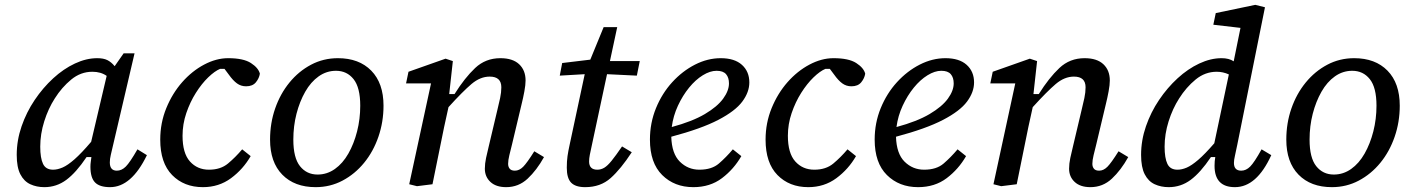

<svg xmlns="http://www.w3.org/2000/svg" viewBox="-20 -760 5832 792"><path d="M146 -155Q146 -108 157.5 -84Q169 -60 199 -60Q217 -60 238 -69Q259 -78 287.5 -103Q316 -128 356 -175L420 -447Q396 -464 361 -464Q313 -464 274 -432Q235 -400 206 -354Q179 -312 162.5 -259.5Q146 -207 146 -155ZM434 12Q391 12 372 -7.5Q353 -27 353 -72Q353 -83 354.5 -93Q356 -103 357 -112H337Q294 -48 253.5 -18Q213 12 163 12Q131 12 105 0Q79 -12 64 -41Q49 -70 49 -121Q49 -181 69 -239Q89 -297 123 -347.5Q157 -398 199.5 -437Q242 -476 289 -498Q336 -520 381 -520Q407 -520 423 -512Q439 -504 453 -487L490 -540H535L448 -168Q441 -138 437 -121Q433 -104 433 -90Q433 -56 462 -56Q482 -56 499 -73Q516 -90 547 -144L586 -120Q522 12 434 12Z M817 12Q739 12 690 -38Q641 -88 641 -184Q641 -253 666 -314Q691 -375 731.5 -421Q772 -467 822 -493.5Q872 -520 921 -520Q984 -520 1015 -500Q1046 -480 1052 -456Q1049 -437 1035.5 -420.5Q1022 -404 995 -404Q974 -404 957.5 -416Q941 -428 924 -452L906 -476H888Q866 -467 839 -441Q812 -415 788 -377Q764 -339 748.5 -293.5Q733 -248 733 -200Q733 -128 763.5 -94Q794 -60 842 -60Q890 -60 920.5 -85.5Q951 -111 979 -144L1014 -116Q983 -62 933 -25Q883 12 817 12Z M1282 12Q1195 12 1144.5 -39.5Q1094 -91 1094 -184Q1094 -252 1115 -312.5Q1136 -373 1174 -419.5Q1212 -466 1263 -493Q1314 -520 1374 -520Q1461 -520 1511.5 -468.5Q1562 -417 1562 -324Q1562 -257 1541 -196Q1520 -135 1482 -88.5Q1444 -42 1393 -15Q1342 12 1282 12ZM1290 -40Q1329 -40 1361.5 -63Q1394 -86 1417 -126.5Q1440 -167 1453 -218Q1466 -269 1466 -324Q1466 -399 1438.5 -433.5Q1411 -468 1366 -468Q1327 -468 1294.5 -445Q1262 -422 1239 -381.5Q1216 -341 1203 -290.5Q1190 -240 1190 -184Q1190 -109 1217.5 -74.5Q1245 -40 1290 -40Z M2068 12Q2026 12 2003 -9.5Q1980 -31 1980 -64Q1980 -85 1985 -108.5Q1990 -132 1996 -156L2032 -308Q2038 -332 2043 -355.5Q2048 -379 2048 -400Q2048 -444 2000 -444Q1961 -444 1925 -413.5Q1889 -383 1830 -318L1812 -236Q1800 -177 1788 -118Q1776 -59 1764 0L1700 8L1668 0L1758 -416H1655L1665 -464L1818 -518L1848 -508L1833 -372H1855Q1897 -439 1940 -479.5Q1983 -520 2044 -520Q2095 -520 2121.5 -495Q2148 -470 2148 -428Q2148 -410 2143 -383Q2138 -356 2132 -332L2092 -164Q2086 -140 2081 -119.5Q2076 -99 2076 -84Q2076 -72 2082.5 -64Q2089 -56 2104 -56Q2122 -56 2138 -72Q2154 -88 2184 -136L2224 -112Q2194 -58 2156.5 -23Q2119 12 2068 12Z M2394 12Q2354 12 2336 -6.5Q2318 -25 2318 -68Q2318 -95 2321 -116Q2324 -137 2330 -164L2392 -454L2289 -448L2299 -500L2415 -514L2470 -648H2526L2496 -508H2619L2607 -448L2484 -454L2422 -164Q2416 -137 2413 -121.5Q2410 -106 2410 -94Q2410 -60 2444 -60Q2459 -60 2472.5 -68Q2486 -76 2503 -97Q2520 -118 2546 -156L2586 -132Q2541 -63 2499 -25.5Q2457 12 2394 12Z M2936 -468Q2909 -468 2879 -449.5Q2849 -431 2822.5 -398.5Q2796 -366 2776.5 -324Q2757 -282 2751 -236Q2836 -259 2887.5 -289.5Q2939 -320 2963 -353Q2987 -386 2987 -416Q2987 -440 2975 -454Q2963 -468 2936 -468ZM2840 12Q2762 12 2711.5 -38Q2661 -88 2661 -184Q2661 -253 2686 -314Q2711 -375 2753 -421Q2795 -467 2847 -493.5Q2899 -520 2953 -520Q3010 -520 3040.5 -492.5Q3071 -465 3071 -420Q3071 -380 3042 -341Q3013 -302 2943 -265.5Q2873 -229 2749 -196Q2751 -126 2784.5 -93Q2818 -60 2865 -60Q2916 -60 2945.5 -85.5Q2975 -111 3003 -144L3038 -116Q3007 -62 2958 -25Q2909 12 2840 12Z M3314 12Q3236 12 3187 -38Q3138 -88 3138 -184Q3138 -253 3163 -314Q3188 -375 3228.5 -421Q3269 -467 3319 -493.5Q3369 -520 3418 -520Q3481 -520 3512 -500Q3543 -480 3549 -456Q3546 -437 3532.5 -420.5Q3519 -404 3492 -404Q3471 -404 3454.5 -416Q3438 -428 3421 -452L3403 -476H3385Q3363 -467 3336 -441Q3309 -415 3285 -377Q3261 -339 3245.5 -293.5Q3230 -248 3230 -200Q3230 -128 3260.5 -94Q3291 -60 3339 -60Q3387 -60 3417.5 -85.5Q3448 -111 3476 -144L3511 -116Q3480 -62 3430 -25Q3380 12 3314 12Z M3863 -468Q3836 -468 3806 -449.5Q3776 -431 3749.5 -398.5Q3723 -366 3703.5 -324Q3684 -282 3678 -236Q3763 -259 3814.5 -289.5Q3866 -320 3890 -353Q3914 -386 3914 -416Q3914 -440 3902 -454Q3890 -468 3863 -468ZM3767 12Q3689 12 3638.5 -38Q3588 -88 3588 -184Q3588 -253 3613 -314Q3638 -375 3680 -421Q3722 -467 3774 -493.5Q3826 -520 3880 -520Q3937 -520 3967.5 -492.5Q3998 -465 3998 -420Q3998 -380 3969 -341Q3940 -302 3870 -265.5Q3800 -229 3676 -196Q3678 -126 3711.5 -93Q3745 -60 3792 -60Q3843 -60 3872.5 -85.5Q3902 -111 3930 -144L3965 -116Q3934 -62 3885 -25Q3836 12 3767 12Z M4478 12Q4436 12 4413 -9.5Q4390 -31 4390 -64Q4390 -85 4395 -108.5Q4400 -132 4406 -156L4442 -308Q4448 -332 4453 -355.5Q4458 -379 4458 -400Q4458 -444 4410 -444Q4371 -444 4335 -413.5Q4299 -383 4240 -318L4222 -236Q4210 -177 4198 -118Q4186 -59 4174 0L4110 8L4078 0L4168 -416H4065L4075 -464L4228 -518L4258 -508L4243 -372H4265Q4307 -439 4350 -479.5Q4393 -520 4454 -520Q4505 -520 4531.5 -495Q4558 -470 4558 -428Q4558 -410 4553 -383Q4548 -356 4542 -332L4502 -164Q4496 -140 4491 -119.5Q4486 -99 4486 -84Q4486 -72 4492.5 -64Q4499 -56 4514 -56Q4532 -56 4548 -72Q4564 -88 4594 -136L4634 -112Q4604 -58 4566.5 -23Q4529 12 4478 12Z M4784 -155Q4784 -108 4795.5 -84Q4807 -60 4837 -60Q4855 -60 4875 -68.5Q4895 -77 4922.5 -100.5Q4950 -124 4989 -169L5049 -453Q5025 -464 4999 -464Q4951 -464 4912 -432Q4873 -400 4844 -354Q4817 -312 4800.5 -259.5Q4784 -207 4784 -155ZM5074 12Q4990 12 4990 -76Q4990 -96 4993 -112H4975Q4932 -48 4891.5 -18Q4851 12 4801 12Q4769 12 4743 0Q4717 -12 4702 -41Q4687 -70 4687 -121Q4687 -181 4707 -239Q4727 -297 4761 -347.5Q4795 -398 4837.5 -437Q4880 -476 4927 -498Q4974 -520 5019 -520Q5050 -520 5069 -507L5097 -645L4985 -658L4995 -706L5158 -740L5198 -730L5084 -164Q5078 -134 5074 -117Q5070 -100 5070 -88Q5070 -56 5100 -56Q5120 -56 5137 -73Q5154 -90 5184 -144L5224 -120Q5164 12 5074 12Z M5474 12Q5387 12 5336.5 -39.5Q5286 -91 5286 -184Q5286 -252 5307 -312.5Q5328 -373 5366 -419.5Q5404 -466 5455 -493Q5506 -520 5566 -520Q5653 -520 5703.5 -468.5Q5754 -417 5754 -324Q5754 -257 5733 -196Q5712 -135 5674 -88.5Q5636 -42 5585 -15Q5534 12 5474 12ZM5482 -40Q5521 -40 5553.5 -63Q5586 -86 5609 -126.5Q5632 -167 5645 -218Q5658 -269 5658 -324Q5658 -399 5630.5 -433.5Q5603 -468 5558 -468Q5519 -468 5486.5 -445Q5454 -422 5431 -381.5Q5408 -341 5395 -290.5Q5382 -240 5382 -184Q5382 -109 5409.5 -74.5Q5437 -40 5482 -40Z"/></svg>

Font: Source Serif 4 Caption
Style: Italic
Weight: 400
Italic angle: -12°
Designer: Frank Grießhammer
Foundry: Adobe Systems Incorporated
Version: Version 4.004;hotconv 1.0.117;makeotfexe 2.5.65602